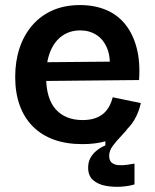

<svg xmlns="http://www.w3.org/2000/svg" viewBox="-20 -556 612 758"><path d="M511 172Q489 179 458 181Q427 183 397 177.5Q367 172 347.5 155Q328 138 328 106Q328 84 337 67.5Q346 51 361.5 38.5Q377 26 396 18V-49L475 -81L492 -59Q478 -39 459 -19.5Q440 0 425.5 19.5Q411 39 411 59Q411 78 421.5 86.5Q432 95 448.5 96Q465 97 482 94.5Q499 92 511 90ZM305 13Q241 13 192 -5Q143 -23 109 -57.5Q75 -92 57.5 -141Q40 -190 40 -252Q40 -314 57 -365.5Q74 -417 107 -455.5Q140 -494 187.5 -515Q235 -536 296 -536Q353 -536 398.5 -517Q444 -498 474.5 -460Q505 -422 519.5 -367Q534 -312 529 -240L121 -236V-310L454 -313L412 -272Q418 -328 403.5 -364Q389 -400 361 -418Q333 -436 297 -436Q256 -436 225.5 -414.5Q195 -393 178.5 -352.5Q162 -312 162 -254Q162 -167 200 -124.5Q238 -82 306 -82Q335 -82 356 -89.5Q377 -97 390.5 -109.5Q404 -122 412.5 -138.5Q421 -155 425 -172L536 -149Q528 -113 510.5 -83Q493 -53 464.5 -31.5Q436 -10 397 1.5Q358 13 305 13Z"/></svg>

Font: Bricolage Grotesque SemiBold
Style: Regular
Weight: 600
Designer: Mathieu Triay
Foundry: Atelier Triay
Version: Version 1.000;gftools[0.9.30]